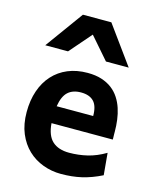

<svg xmlns="http://www.w3.org/2000/svg" viewBox="-118 -862 778 955"><g transform="rotate(15 271.0 -384.5)"><path d="M177.7 -219.7Q182.6 -156.2 213.6 -128.2Q244.6 -100.1 299.8 -100.1Q348.1 -100.1 393.8 -111.1Q439.5 -122.1 485.4 -149.4L495.6 -36.6Q469.2 -23.4 444.1 -14.2Q418.9 -4.9 393.8 1Q368.7 6.8 342.3 9.5Q315.9 12.2 287.6 12.2Q239.3 12.2 195.1 -4.2Q150.9 -20.5 117.2 -52.5Q83.5 -84.5 63.7 -131.8Q43.9 -179.2 43.9 -241.7Q43.9 -302.2 60.8 -351.3Q77.6 -400.4 109.4 -435.3Q141.1 -470.2 186 -489Q231 -507.8 287.6 -507.8Q328.6 -507.8 359.6 -497.8Q390.6 -487.8 413.3 -470.5Q436 -453.1 451.4 -429.4Q466.8 -405.8 475.8 -378.2Q484.9 -350.6 488.8 -320.3Q492.7 -290 492.7 -259.8V-251Q492.7 -245.6 492.9 -239.7Q493.2 -233.9 493.2 -228.5V-219.7ZM280.8 -405.3Q238.3 -405.3 213.6 -382.6Q189 -359.9 180.7 -307.6H368.7Q368.7 -359.4 346.4 -382.3Q324.2 -405.3 280.8 -405.3ZM359.9 -585.9 262.2 -698.2 164.6 -585.9H47.4L189 -781.2H335.4L477.1 -585.9Z"/></g></svg>

Font: Andika New Basic
Style: Bold
Weight: 700
Designer: Victor Gaultney, Annie Olsen, Pablo Ugerman
Foundry: SIL International
Version: Version 5.500; ttfautohint (v1.8.3)